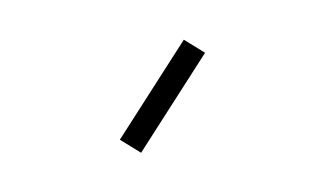

<svg xmlns="http://www.w3.org/2000/svg" viewBox="-41 -939 682 403"><g transform="rotate(-15 300.0 -737.0)"><path d="M226 -634 190 -672 374 -840 410 -802Z"/></g></svg>

Font: Victor Mono Thin Thin
Style: Regular
Weight: 250
Monospace: yes
Version: Version 1.561;gftools[0.9.30]